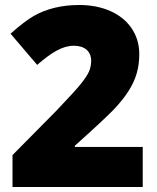

<svg xmlns="http://www.w3.org/2000/svg" viewBox="-20 -744 626 764"><path d="M547.9 -159.2H277.8V-164.1C356.9 -234.9 408.7 -283.2 433.1 -308.6C457 -334 476.6 -358.4 491.2 -381.3C520.5 -427.2 534.2 -472.7 534.2 -528.8C534.2 -566.4 524.4 -600.1 504.4 -630.4C464.4 -690.4 388.2 -724.1 295.9 -724.1C259.3 -724.1 226.1 -720.2 196.8 -712.9C167 -705.6 139.6 -694.8 114.7 -680.7C89.8 -666.5 58.6 -642.6 22 -609.9L127.9 -485.8C186 -536.1 229 -562 273.9 -562C317.4 -562 342.8 -539.1 342.8 -502C342.8 -486.8 339.8 -472.7 334 -459C327.6 -445.3 316.9 -429.2 301.8 -410.2C286.6 -391.1 253.9 -355.5 204.1 -303.2L29.8 -127V0H547.9Z"/></svg>

Font: Sahel Black
Style: Bold
Weight: 900
Foundry: Saber Rastikerdar (saber.rastikerdar@gmail.com)
Version: Version 3.4.0